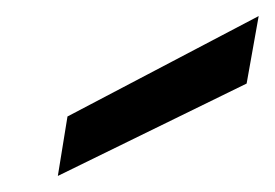

<svg xmlns="http://www.w3.org/2000/svg" viewBox="-20 -755 342 239"><path d="M52 -536 64 -610 302 -735 287 -651Z"/></svg>

Font: DM Sans 24pt Medium
Style: Italic
Weight: 500
Italic angle: -10°
Designer: Colophon Foundry, Jonny Pinhorn
Foundry: Colophon Foundry
Version: Version 4.004;gftools[0.9.30]